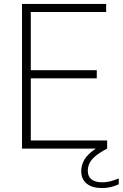

<svg xmlns="http://www.w3.org/2000/svg" viewBox="-20 -760 628 982"><path d="M92.5 0V-740H523V-698.5H137.5V-41.5H528V0ZM123.5 -359.5V-401H475V-359.5ZM503 202Q451.5 202 423.5 179.2Q395.5 156.5 395.5 115.5Q395.5 89.5 406.8 65.8Q418 42 443.8 19.8Q469.5 -2.5 512.5 -24.5L528 0Q490 20 468.2 38.2Q446.5 56.5 437.8 75Q429 93.5 429 113.5Q429 142.5 448 157.5Q467 172.5 503.5 172.5Q523 172.5 542.5 167.8Q562 163 587.5 152.5V182.5Q566.5 192 545.5 197Q524.5 202 503 202Z"/></svg>

Font: Encode Sans Condensed Thin ExtraLight
Style: Regular
Weight: 250
Version: Version 3.002